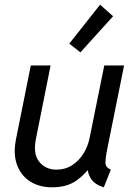

<svg xmlns="http://www.w3.org/2000/svg" viewBox="-20 -800 581 828"><path d="M204.6 7.8Q150.4 7.8 110.6 -17.1Q70.8 -42 53.5 -88.9Q36.1 -135.7 49.3 -201.2L112.8 -517.6H198.2L135.3 -203.1Q121.6 -136.2 149.2 -102.3Q176.8 -68.4 223.6 -68.4Q261.2 -68.4 290.5 -87.2Q319.8 -106 339.4 -137Q358.9 -168 366.2 -204.1L429.7 -517.6H515.1L439.9 -144.5Q435.1 -119.1 434.8 -98.6Q434.6 -78.1 458 -68.4L427.7 7.8Q386.2 -4.9 370.1 -32.7Q354 -60.5 359.9 -88.9L393.6 -64.5H331.5L380.4 -96.7Q354 -53.7 312 -22.9Q270 7.8 204.6 7.8ZM326.7 -574.2 278.8 -611.8 411.6 -779.8 467.8 -730Z"/></svg>

Font: Reddit Sans
Style: Italic
Weight: 400
Italic angle: -11.25°
Designer: Stephen Hutchings
Version: Version 1.013